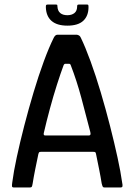

<svg xmlns="http://www.w3.org/2000/svg" viewBox="-20 -826 592 846"><path d="M41 0Q34 0 33 -4.5Q32 -9 34 -22Q40 -69 54 -134Q68 -199 87 -272.5Q106 -346 128 -419.5Q150 -493 173 -555.5Q196 -618 217 -660Q220 -666 224 -669.5Q228 -673 233 -673H319Q324 -672 328.5 -669.5Q333 -667 336 -660Q356 -619 379 -556Q402 -493 424 -419Q446 -345 465 -270.5Q484 -196 498 -131.5Q512 -67 518 -23Q521 -9 519.5 -4.5Q518 0 511 0H440Q435 0 433 -3Q431 -6 428 -18Q424 -44 417 -79Q410 -114 403 -148Q402 -154 399.5 -155.5Q397 -157 391 -157H161Q155 -157 153 -155.5Q151 -154 149 -147Q142 -114 135 -79Q128 -44 124 -18Q122 -6 120 -3Q118 0 112 0ZM180 -229H371Q376 -229 378 -232Q380 -235 378 -244Q359 -318 338.5 -394.5Q318 -471 292 -538Q290 -545 284 -545H268Q263 -545 260 -538Q247 -503 231 -453Q215 -403 200 -347.5Q185 -292 173 -240Q172 -236 173 -232.5Q174 -229 180 -229ZM277 -713Q231 -713 207 -734Q183 -755 182 -795Q182 -802 183.5 -804Q185 -806 191 -806H224Q230 -806 231.5 -805Q233 -804 233 -798Q234 -778 245.5 -768.5Q257 -759 277 -759Q296 -759 308 -768.5Q320 -778 320 -799Q320 -804 322.5 -805Q325 -806 327 -806H363Q367 -806 368.5 -804.5Q370 -803 370 -795Q370 -756 347 -734.5Q324 -713 277 -713Z"/></svg>

Font: Glory Medium
Style: Regular
Weight: 500
Designer: Robert Leuschke
Foundry: Robert Leuschke
Version: Version 1.011